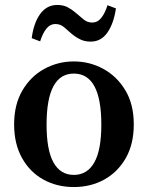

<svg xmlns="http://www.w3.org/2000/svg" viewBox="-20 -741 597 775"><path d="M278 14Q210 14 155.5 -16Q101 -46 69 -103Q37 -160 37 -239Q37 -319 70.5 -376Q104 -433 159 -463Q214 -493 278 -493Q342 -493 397 -463Q452 -433 486 -376.5Q520 -320 520 -239Q520 -159 487.5 -102.5Q455 -46 400.5 -16Q346 14 278 14ZM278 -35Q332 -35 360.5 -85Q389 -135 389 -238Q389 -444 278 -444Q168 -444 168 -238Q168 -135 196 -85Q224 -35 278 -35ZM108 -587Q116 -649 142.5 -685Q169 -721 211 -721Q235 -721 252.5 -712Q270 -703 285 -690Q302 -675 317.5 -662.5Q333 -650 352 -650Q374 -650 389 -669Q404 -688 414 -720L448 -707Q439 -646 413.5 -609.5Q388 -573 346 -573Q323 -573 305 -581.5Q287 -590 271 -603Q255 -617 239.5 -630.5Q224 -644 204 -644Q182 -644 167 -625Q152 -606 142 -574Z"/></svg>

Font: Source Serif Pro SemiBold
Style: Regular
Weight: 600
Designer: Frank Grießhammer
Foundry: Adobe Systems Incorporated
Version: Version 3.001;hotconv 1.0.111;makeotfexe 2.5.65597